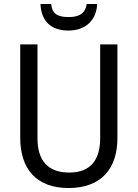

<svg xmlns="http://www.w3.org/2000/svg" viewBox="-20 -938 694 968"><path d="M470 -918H417C410 -867 374 -852 327 -852C273 -852 243 -866 238 -918H184C188 -833 235 -784 325 -784C413 -784 466 -837 470 -918ZM572 -242V-714H485V-241C485 -132 437 -68 329 -68C223 -68 169 -127 169 -240V-714H82V-243C82 -84 166 10 325 10C492 10 572 -89 572 -242Z"/></svg>

Font: Noto Sans Arabic SemCond
Style: Regular
Weight: 400
Width: 4
Designer: Monotype Design Team, Nadine Chahine, Nizar Qandah and Khaled Hosny
Foundry: Monotype Imaging Inc.
Version: Version 2.012